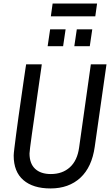

<svg xmlns="http://www.w3.org/2000/svg" viewBox="-20 -1048 632 1080"><path d="M264 12Q166 12 111.5 -35Q57 -82 57 -173Q57 -183 61 -215.5Q65 -248 71 -294.5Q77 -341 84.5 -394Q92 -447 99.5 -498.5Q107 -550 113 -592.5Q119 -635 123 -660.5Q127 -686 127 -686H215Q215 -686 211.5 -660Q208 -634 201.5 -591Q195 -548 188 -496Q181 -444 173.5 -391.5Q166 -339 159.5 -294Q153 -249 149.5 -219.5Q146 -190 146 -185Q146 -128 177.5 -98.5Q209 -69 266 -69Q331 -69 373 -107Q415 -145 425 -218L491 -686H579L513 -223Q497 -108 432 -48Q367 12 264 12ZM398 -788 412 -883H499L485 -788ZM248 -788 262 -883H349L335 -788ZM266 -956 276 -1028H526L516 -956Z"/></svg>

Font: Archivo Narrow
Style: Italic
Weight: 400
Italic angle: -8°
Designer: Hector Gatti
Foundry: Omnibus-Type
Version: Version 3.002